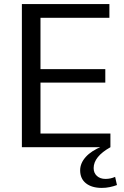

<svg xmlns="http://www.w3.org/2000/svg" viewBox="-20 -720 608 939"><path d="M157 -67H520V0H87V-700H515V-633H157L178 -685V-347L157 -382H495V-316H157L178 -351V-15ZM478 199Q429 199 400.5 176.5Q372 154 372 113Q372 78 399.5 47.5Q427 17 479 -4L520 0Q479 23 458.5 48.5Q438 74 438 102Q438 126 454 140.5Q470 155 496 155Q521 155 543 145L552 185Q536 191 517 195Q498 199 478 199Z"/></svg>

Font: Pathway Extreme 72pt Medium
Style: Regular
Weight: 500
Designer: Eduardo Rodriguez Tunni
Foundry: Eduardo Rodriguez Tunni
Version: Version 1.001;gftools[0.9.26]